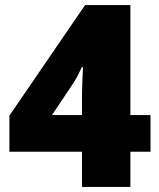

<svg xmlns="http://www.w3.org/2000/svg" viewBox="-20 -734 626 754"><path d="M571 -138H492V0H302V-138H17V-280L314 -714H492V-282H571ZM302 -365Q302 -380 303 -404.5Q304 -429 305 -449Q306 -469 306 -470H301Q291 -448 283.5 -434Q276 -420 263 -400L184 -282H302Z"/></svg>

Font: Noto Sans Syriac Eastern Black
Style: Regular
Weight: 900
Designer: Patrick Giasson and the Monotype Design Team
Foundry: Monotype Imaging Inc.
Version: Version 3.001; ttfautohint (v1.8.4.7-5d5b)